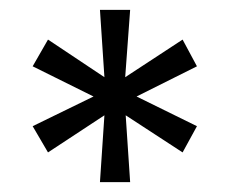

<svg xmlns="http://www.w3.org/2000/svg" viewBox="-20 -708 465 388"><path d="M182 -340 191 -475 77 -400 46 -453 169 -513 46 -574 77 -628 191 -552 182 -688H243L233 -552L349 -628L378 -574L256 -513L378 -453L349 -400L234 -475L243 -340Z"/></svg>

Font: Saira SemiCondensed Medium
Style: Regular
Weight: 500
Width: 4
Designer: Hector Gatti with collaboration of the Omnibus-Type team
Foundry: Omnibus-Type
Version: Version 1.101